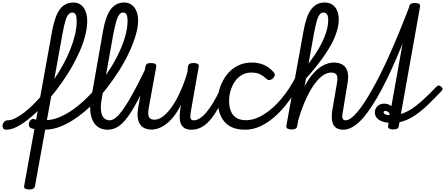

<svg xmlns="http://www.w3.org/2000/svg" viewBox="-199 -1018 3551 1532"><path d="M34 494Q15 494 2.5 487Q-10 480 -6 464L217 -771Q232 -850 254 -900.5Q276 -951 309 -974.5Q342 -998 386 -998Q437 -998 467 -958.5Q497 -919 497 -852Q497 -799 482 -738.5Q467 -678 439.5 -614Q412 -550 375 -485.5Q338 -421 294.5 -359Q251 -297 203.5 -241Q156 -185 108 -138Q60 -91 14 -56Q-32 -21 -73 -2Q-114 17 -148 17Q-167 17 -174 5.5Q-181 -6 -178.5 -20.5Q-176 -35 -165.5 -46.5Q-155 -58 -138 -58Q-111 -58 -77.5 -74.5Q-44 -91 -5.5 -120.5Q33 -150 73.5 -191Q114 -232 155.5 -282Q197 -332 234.5 -387.5Q272 -443 304.5 -502Q337 -561 361 -621Q385 -681 399 -739.5Q413 -798 413 -852Q413 -883 405 -900.5Q397 -918 377 -918Q361 -918 347.5 -903Q334 -888 323 -852Q312 -816 300 -751L80 468Q77 481 66.5 487.5Q56 494 34 494ZM149 17Q119 17 93.5 14.5Q68 12 48 4Q35 -2 32 -16Q29 -30 34.5 -44Q40 -58 52.5 -65.5Q65 -73 81 -65Q91 -61 111.5 -60Q132 -59 157 -59Q176 -59 184 -47.5Q192 -36 190.5 -21Q189 -6 178.5 5.5Q168 17 149 17Z M158 17Q139 17 130.5 5.5Q122 -6 123 -21Q124 -36 134 -47.5Q144 -59 163 -59Q216 -59 271.5 -81.5Q327 -104 383 -143.5Q439 -183 493 -236Q547 -289 595.5 -350.5Q644 -412 685 -478Q726 -544 756 -610Q786 -676 802.5 -737.5Q819 -799 819 -852Q819 -869 831.5 -877.5Q844 -886 861 -886Q878 -886 890.5 -877.5Q903 -869 903 -852Q903 -804 885 -741Q867 -678 834.5 -607Q802 -536 756.5 -463Q711 -390 657 -320Q603 -250 542 -189Q481 -128 416.5 -82Q352 -36 286.5 -9.5Q221 17 158 17Z M658 17Q605 17 571 -14.5Q537 -46 525.5 -102.5Q514 -159 529 -235L623 -771Q644 -890 685 -944Q726 -998 792 -998Q826 -998 851 -980Q876 -962 889.5 -929.5Q903 -897 903 -852Q903 -833 890.5 -824Q878 -815 861 -815Q844 -815 831.5 -824Q819 -833 819 -852Q819 -873 815.5 -887.5Q812 -902 804.5 -910Q797 -918 783 -918Q767 -918 754 -903Q741 -888 730 -852Q719 -816 706 -751L613 -231Q602 -169 607.5 -130.5Q613 -92 631.5 -75Q650 -58 677 -58Q691 -58 698 -46.5Q705 -35 703 -20.5Q701 -6 690 5.5Q679 17 658 17Z M659 17Q645 17 638 5.5Q631 -6 632.5 -20.5Q634 -35 645 -46.5Q656 -58 677 -58Q699 -58 726 -80Q753 -102 788 -152Q823 -202 868.5 -285.5Q914 -369 973 -493Q980 -506 994 -506Q1008 -506 1018 -496.5Q1028 -487 1022 -474Q960 -333 911.5 -238.5Q863 -144 822.5 -88Q782 -32 743 -7.5Q704 17 659 17Z M1010 16Q969 16 941 -3Q913 -22 903 -62.5Q893 -103 905 -166L961 -486Q965 -503 974.5 -509Q984 -515 1004 -515Q1031 -515 1041 -507Q1051 -499 1047 -482L988 -158Q983 -130 984 -108.5Q985 -87 996.5 -75Q1008 -63 1034 -63Q1069 -63 1105 -91.5Q1141 -120 1176 -171Q1211 -222 1242 -292Q1273 -362 1297 -444L1300 -486Q1304 -503 1314 -509Q1324 -515 1344 -515Q1371 -515 1380.5 -507Q1390 -499 1386 -482L1326 -141Q1317 -94 1321 -76Q1325 -58 1346 -58Q1360 -58 1367 -46.5Q1374 -35 1372.5 -20.5Q1371 -6 1360 5.5Q1349 17 1328 17Q1295 17 1275 5Q1255 -7 1245.5 -27.5Q1236 -48 1235 -75.5Q1234 -103 1238 -135L1244 -181Q1219 -130 1190.5 -93Q1162 -56 1131.5 -32Q1101 -8 1070 4Q1039 16 1010 16Z M1329 17Q1315 17 1308 5.5Q1301 -6 1302.5 -20.5Q1304 -35 1315 -46.5Q1326 -58 1347 -58Q1370 -58 1395.5 -74Q1421 -90 1447.5 -121.5Q1474 -153 1502 -199Q1530 -245 1558 -306Q1564 -319 1577.5 -319Q1591 -319 1601 -310Q1611 -301 1605 -287Q1573 -211 1541 -153.5Q1509 -96 1476 -58.5Q1443 -21 1406.5 -2Q1370 17 1329 17Z M1758 17Q1647 17 1593 -45.5Q1539 -108 1539 -215Q1539 -271 1558 -324.5Q1577 -378 1611.5 -422.5Q1646 -467 1696.5 -493Q1747 -519 1810 -519Q1863 -519 1907 -500Q1951 -481 1984 -442Q1997 -426 1993 -415Q1989 -404 1978 -392Q1965 -381 1952.5 -379Q1940 -377 1927 -389Q1904 -411 1877 -425Q1850 -439 1805 -439Q1763 -439 1729.5 -419Q1696 -399 1674 -366Q1652 -333 1640.5 -293.5Q1629 -254 1629 -213Q1629 -169 1642 -134Q1655 -99 1685 -79Q1715 -59 1763 -59Q1777 -59 1783.5 -47.5Q1790 -36 1789 -21Q1788 -6 1780 5.5Q1772 17 1758 17Z M1758 17Q1744 17 1737.5 5.5Q1731 -6 1732 -21Q1733 -36 1741 -47.5Q1749 -59 1763 -59Q1833 -59 1906.5 -105Q1980 -151 2047.5 -231.5Q2115 -312 2166 -415Q2175 -432 2188 -430.5Q2201 -429 2209 -417.5Q2217 -406 2208 -387Q2166 -296 2113.5 -222Q2061 -148 2002 -94.5Q1943 -41 1881.5 -12Q1820 17 1758 17Z M2541 17Q2508 17 2488 5Q2468 -7 2459 -27.5Q2450 -48 2448.5 -75.5Q2447 -103 2452 -135L2489 -351Q2494 -378 2493 -397.5Q2492 -417 2480.5 -428Q2469 -439 2442 -439Q2406 -439 2369 -410Q2332 -381 2296.5 -327Q2261 -273 2229.5 -198.5Q2198 -124 2174 -33L2157 -126Q2184 -230 2219.5 -304.5Q2255 -379 2296 -426.5Q2337 -474 2380 -496.5Q2423 -519 2465 -519Q2508 -519 2536.5 -500.5Q2565 -482 2574.5 -443Q2584 -404 2572 -342L2539 -141Q2529 -94 2533.5 -76Q2538 -58 2560 -58Q2574 -58 2580.5 -46.5Q2587 -35 2585.5 -20.5Q2584 -6 2573 5.5Q2562 17 2541 17ZM2126 15Q2107 15 2095 8Q2083 1 2086 -15L2223 -771Q2244 -890 2284.5 -944Q2325 -998 2392 -998Q2427 -998 2452 -981.5Q2477 -965 2490.5 -934.5Q2504 -904 2504 -862Q2504 -836 2498.5 -808Q2493 -780 2482.5 -749.5Q2472 -719 2456 -686.5Q2440 -654 2418.5 -619.5Q2397 -585 2370.5 -548.5Q2344 -512 2312 -472.5Q2280 -433 2243 -392L2172 -11Q2170 2 2159.5 8.5Q2149 15 2126 15ZM2263 -510Q2288 -543 2309 -574.5Q2330 -606 2347.5 -636.5Q2365 -667 2378.5 -696.5Q2392 -726 2401 -753.5Q2410 -781 2415 -807Q2420 -833 2420 -857Q2420 -878 2416 -891Q2412 -904 2404 -911Q2396 -918 2383 -918Q2366 -918 2353 -903.5Q2340 -889 2329 -852Q2318 -815 2306 -750Z M2541 17Q2522 17 2515.5 5.5Q2509 -6 2512.5 -20.5Q2516 -35 2528 -46.5Q2540 -58 2559 -58Q2577 -58 2599.5 -73.5Q2622 -89 2648.5 -119.5Q2675 -150 2704.5 -194.5Q2734 -239 2767 -297Q2800 -355 2836 -426.5Q2872 -498 2909.5 -582Q2947 -666 2986.5 -762Q3026 -858 3067 -965Q3071 -976 3081.5 -981Q3092 -986 3103 -985Q3114 -984 3121 -979Q3128 -974 3124 -965Q3082 -846 3041 -741Q3000 -636 2960.5 -544.5Q2921 -453 2883 -376Q2845 -299 2808.5 -236.5Q2772 -174 2737.5 -126.5Q2703 -79 2669.5 -47Q2636 -15 2603.5 1Q2571 17 2541 17Z M2937 15Q2919 15 2906.5 8Q2894 1 2898 -15L2901 -38Q2871 -41 2846.5 -50.5Q2822 -60 2807 -78Q2792 -96 2792 -122Q2792 -151 2813 -171Q2834 -191 2867 -191Q2884 -191 2898.5 -185.5Q2913 -180 2924 -171L3066 -965Q3070 -982 3080 -988Q3090 -994 3110 -994Q3137 -994 3146.5 -986Q3156 -978 3152 -961L3000 -109Q3040 -120 3081 -146Q3122 -172 3171.5 -216.5Q3221 -261 3284 -327Q3289 -333 3298 -335.5Q3307 -338 3319 -328Q3332 -318 3332 -309Q3332 -300 3326 -294Q3275 -240 3222.5 -188.5Q3170 -137 3112.5 -97.5Q3055 -58 2989 -43L2983 -11Q2981 2 2970.5 8.5Q2960 15 2937 15ZM2910 -99Q2910 -116 2898.5 -124.5Q2887 -133 2877 -133Q2862 -133 2862 -121Q2862 -116 2867 -111Q2872 -106 2882.5 -103Q2893 -100 2910 -99Z"/></svg>

Font: Playwrite DE VA
Style: Regular
Weight: 400
Designer: Veronika Burian, José Scaglione
Foundry: TypeTogether
Version: Version 1.002